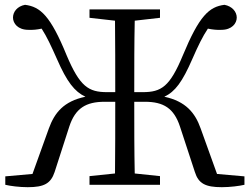

<svg xmlns="http://www.w3.org/2000/svg" viewBox="-20 -768 1037 798"><path d="M882 -45 814 -234C791 -299 752 -347 663 -366C708 -387 738 -428 779 -522C804 -579 822 -616 844 -649C863 -645 882 -643 900 -644C944 -644 964 -671 964 -695C964 -719 945 -742 913 -748C849 -740 808 -702 740 -538C686 -408 651 -385 573 -385H538C538 -494 538 -590 540 -682L645 -694V-729H352V-694L458 -682C459 -588 459 -492 459 -385H425C348 -385 312 -408 257 -538C190 -702 148 -740 84 -748C52 -742 34 -719 34 -695C34 -671 54 -644 98 -644C116 -643 135 -645 153 -649C175 -615 192 -578 217 -522C258 -428 290 -387 335 -366C245 -347 207 -300 183 -234L115 -45L2 -35V0C22 5 61 10 95 10C163 10 191 -5 207 -53L268 -242C293 -318 337 -345 415 -345H459C459 -237 459 -140 458 -47L352 -36V0H645V-36L540 -47C538 -142 538 -238 538 -345H582C660 -345 703 -318 728 -242L790 -53C805 -5 834 10 902 10C936 10 975 5 996 0V-35Z"/></svg>

Font: Noto Serif CJK JP
Style: Regular
Weight: 400
Designer: Ryoko NISHIZUKA 西塚涼子 (kana & ideographs); Frank Grießhammer (Latin, Greek & Cyrillic); Wenlong ZHANG 张文龙 (bopomofo); San
Foundry: Adobe Systems Incorporated
Version: Version 1.000;PS 1;hotconv 16.6.53;makeotf.lib2.5.65590